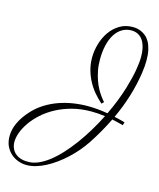

<svg xmlns="http://www.w3.org/2000/svg" viewBox="-354 -883 1135 1367"><g transform="rotate(15 213.5 -199.0)"><path d="M563 -78.1Q542.5 -83.5 522.2 -88.6Q502 -93.8 481 -98.1Q456.1 -47.4 428.2 1.5Q400.4 50.3 369.1 97.7Q345.2 133.8 315.7 168.5Q286.1 203.1 253.2 233.6Q220.2 264.2 184.8 289.8Q149.4 315.4 113.5 334.2Q77.6 353 42.2 363.3Q6.8 373.5 -26.4 373.5Q-56.2 373.5 -86.4 363Q-116.7 352.5 -140.9 331.5Q-165 310.5 -180.2 279.1Q-195.3 247.6 -195.3 205.1Q-195.3 183.1 -190.2 158.7Q-185.1 134.3 -173.3 108.4Q-161.6 82.5 -143.1 55.4Q-124.5 28.3 -97.7 0Q-62 -37.6 -17.8 -64.9Q26.4 -92.3 76.2 -110.1Q126 -127.9 180.2 -136.5Q234.4 -145 290 -145Q326.7 -145 363 -141.6Q399.4 -138.2 436 -131.8Q461.9 -185.5 482.9 -238.8Q503.9 -292 519.5 -343.8Q543 -422.9 553.2 -481Q563.5 -539.1 563.5 -581.5Q563.5 -617.7 557.6 -643.8Q551.8 -669.9 542.5 -688.2Q533.2 -706.5 521 -718Q508.8 -729.5 496.3 -735.6Q483.9 -741.7 471.9 -743.9Q460 -746.1 450.7 -746.1Q411.6 -746.1 380.9 -727.5Q350.1 -709 328.9 -675.3Q307.6 -641.6 296.4 -594Q285.2 -546.4 285.2 -488.3Q285.2 -442.9 293 -404.3Q300.8 -365.7 312.5 -334Q324.2 -302.2 338.1 -277.8Q352.1 -253.4 364 -236.8Q376 -220.2 383.8 -211.4Q391.6 -202.6 392.1 -202.6L377 -187Q345.7 -213.9 318.4 -246.6Q291 -279.3 271 -316.9Q251 -354.5 239.3 -396.7Q227.5 -439 227.5 -485.4Q227.5 -538.1 242.7 -589.4Q257.8 -640.6 286.6 -681.4Q315.4 -722.2 357.4 -747.1Q399.4 -772 453.1 -772Q465.3 -772 481.4 -769.5Q497.6 -767.1 514.6 -759.5Q531.7 -752 548.6 -738.3Q565.4 -724.6 578.4 -701.9Q591.3 -679.2 599.4 -646.2Q607.4 -613.3 607.4 -567.4Q607.4 -546.4 605.5 -522.7Q603.5 -499 599.6 -471.7Q585.9 -380.9 558.6 -293.2Q531.2 -205.6 491.7 -120.6Q512.2 -116.2 531.7 -111.3Q551.3 -106.4 570.3 -101.1ZM-26.9 348.1Q9.8 350.1 49.3 334Q88.9 317.9 128.9 287.4Q168.9 256.8 208.7 213.9Q248.5 170.9 286.4 119.6Q324.2 68.4 359.1 10.7Q394 -46.9 424.3 -107.4Q399.4 -110.8 374.8 -112.8Q350.1 -114.7 324.2 -114.7Q248 -114.7 183.3 -97.7Q118.7 -80.6 65.7 -52.2Q12.7 -23.9 -27.8 12.7Q-68.4 49.3 -95.7 88.1Q-123 127 -137.2 165.3Q-151.4 203.6 -151.4 235.4Q-151.4 260.3 -142.8 281Q-134.3 301.8 -118.4 316.7Q-102.5 331.5 -79.3 339.8Q-56.2 348.1 -26.9 348.1Z"/></g></svg>

Font: Parisienne
Style: Regular
Weight: 400
Designer: Astigmatic (AOETI)
Foundry: Astigmatic (AOETI)
Version: Version 1.000